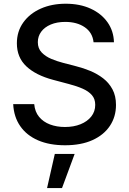

<svg xmlns="http://www.w3.org/2000/svg" viewBox="-20 -757 684 1016"><path d="M324.2 11.7Q241.7 11.7 181.4 -14.4Q121.1 -40.5 87.2 -89.4Q53.2 -138.2 49.8 -206.1H161.1Q164.6 -165.5 186.8 -138.7Q209 -111.8 244.6 -98.4Q280.3 -85 323.7 -85Q370.1 -85 406.2 -99.6Q442.4 -114.3 463.1 -140.6Q483.9 -167 483.9 -202.1Q483.9 -233.4 466.3 -253.7Q448.7 -273.9 417.7 -287.6Q386.7 -301.3 345.7 -312L261.2 -334.5Q169.4 -358.9 119.4 -406Q69.3 -453.1 69.3 -527.8Q69.3 -590.8 103.3 -638.2Q137.2 -685.5 195.6 -711.4Q253.9 -737.3 327.6 -737.3Q402.8 -737.3 459.7 -711.2Q516.6 -685.1 549.1 -638.9Q581.5 -592.8 583 -533.2H475.1Q469.7 -584.5 428.7 -612.8Q387.7 -641.1 325.2 -641.1Q281.2 -641.1 248.5 -627.2Q215.8 -613.3 198 -589.1Q180.2 -564.9 180.2 -533.7Q180.2 -500.5 200.7 -479.2Q221.2 -458 251.7 -445.3Q282.2 -432.6 312.5 -424.8L383.8 -406.2Q420.9 -397 458 -381.6Q495.1 -366.2 525.9 -342.5Q556.6 -318.8 575.2 -284.2Q593.8 -249.5 593.8 -201.7Q593.8 -139.6 561.8 -91.3Q529.8 -43 469.5 -15.6Q409.2 11.7 324.2 11.7ZM229 238.3 270 57.6H375L308.1 238.3Z"/></svg>

Font: Inter 16pt Medium
Style: Regular
Weight: 500
Version: Version 4.001;git-66647c0bb